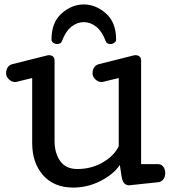

<svg xmlns="http://www.w3.org/2000/svg" viewBox="-20 -827 768 859"><path d="M7.3 0ZM326.2 -70.8Q388.7 -70.8 439.7 -100.3Q490.7 -129.9 511.2 -172.9V-478L441.4 -460.9Q440.4 -460.4 438.5 -460.2Q436.5 -460 434.1 -460Q419.4 -460 406.7 -471.9Q394 -483.9 394 -499Q394 -514.6 401.4 -525.6Q408.7 -536.6 422.4 -540L578.1 -579.1Q579.6 -579.6 581.8 -579.8Q584 -580.1 586.4 -580.1Q597.7 -580.1 604.5 -574Q611.3 -567.9 611.3 -556.2V-92.8H685.1Q701.7 -92.8 710.4 -81.3Q719.2 -69.8 719.2 -53.2Q719.2 -37.6 712.2 -26.6Q705.1 -15.6 691.4 -12.2L558.1 2Q543.9 2 535.4 -7.6Q526.9 -17.1 523.4 -41L516.1 -88.9Q487.8 -46.9 429.7 -17.3Q371.6 12.2 308.1 12.2Q221.2 12.2 172.6 -43.2Q124 -98.6 124 -187V-478L54.2 -460.9Q53.2 -460.4 51.5 -460.2Q49.8 -460 47.4 -460Q32.7 -460 20 -471.9Q7.3 -483.9 7.3 -499Q7.3 -514.6 14.4 -525.6Q21.5 -536.6 35.2 -540L191.4 -579.1Q192.9 -579.6 194.8 -579.8Q196.8 -580.1 199.2 -580.1Q210.4 -580.1 217.3 -574Q224.1 -567.9 224.1 -556.2V-195.8Q224.1 -142.1 249.3 -106.4Q274.4 -70.8 326.2 -70.8ZM236.3 -629.9Q227.1 -629.9 218.8 -635.5Q210.4 -641.1 210.4 -649.9Q210.4 -727.1 255.9 -767.1Q301.3 -807.1 355 -807.1Q408.7 -807.1 454.1 -766.8Q499.5 -726.6 499.5 -649.9Q499.5 -641.1 491.2 -635.5Q482.9 -629.9 473.6 -629.9Q467.3 -629.9 461.2 -633.1Q455.1 -636.2 452.6 -643.6Q436 -687.5 410.2 -707.8Q384.3 -728 355 -728Q325.7 -728 299.8 -707.8Q273.9 -687.5 257.3 -643.6Q254.9 -636.2 248.8 -633.1Q242.7 -629.9 236.3 -629.9Z"/></svg>

Font: Cutive
Style: Regular
Weight: 400
Designer: Vernon Adams
Version: Version 1.002